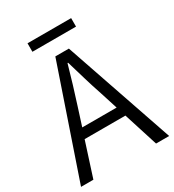

<svg xmlns="http://www.w3.org/2000/svg" viewBox="-207 -998 1015 1117"><g transform="rotate(-30 301.0 -439.5)"><path d="M153 -822V-879H446V-822ZM5 0 255 -732H346L597 0H509L436 -230H162L88 0ZM184 -296H415L377 -415Q356 -477 338 -538Q320 -599 301 -663H297Q279 -599 260.5 -538Q242 -477 222 -415Z"/></g></svg>

Font: Source Han Sans SC Normal
Style: Regular
Weight: 350
Designer: Ryoko NISHIZUKA 西塚涼子 (kana, bopomofo & ideographs); Paul D. Hunt (Latin, Greek & Cyrillic); Sandoll Communications 산돌커뮤니
Foundry: Adobe
Version: Version 2.004;hotconv 1.0.118;makeotfexe 2.5.65603